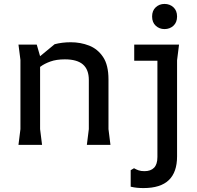

<svg xmlns="http://www.w3.org/2000/svg" viewBox="-20 -737 1004 977"><path d="M422 0 432 -80V-330Q432 -383 402 -409Q372 -435 310 -435Q267 -435 236.5 -424Q206 -413 186 -398Q166 -383 155 -371V-427L258 -512Q277 -517 297.5 -519.5Q318 -522 340 -522Q390 -522 433.5 -505Q477 -488 504.5 -447Q532 -406 532 -333V-80L542 0ZM74 0 84 -80V-432L74 -510H167L184 -451V-80L194 0ZM817 -589Q791 -589 772.5 -606Q754 -623 754 -653Q754 -683 772.5 -700Q791 -717 817 -717Q844 -717 862.5 -700Q881 -683 881 -653Q881 -623 862.5 -606Q844 -589 817 -589ZM662 119Q672 125 684.5 129.5Q697 134 715 134Q747 134 764 116.5Q781 99 781 62V-428H663V-510H891L881 -430V59Q881 139 839 179.5Q797 220 710 220Q693 220 677.5 218.5Q662 217 645 213V129Z"/></svg>

Font: AR One Sans Medium
Style: Regular
Weight: 500
Designer: Niteesh Yadav
Foundry: Niteesh Yadav
Version: Version 1.001;gftools[0.9.33]